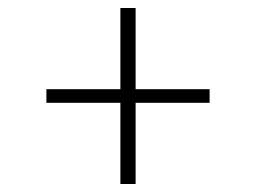

<svg xmlns="http://www.w3.org/2000/svg" viewBox="-20 -570 640 480"><path d="M281 -110V-313H96V-347H281V-550H319V-347H504V-313H319V-110Z"/></svg>

Font: TypoPRO Source Code Pro
Style: Italic
Weight: 300
Italic angle: -11°
Monospace: yes
Designer: Paul D. Hunt, Teo Tuominen
Foundry: Adobe Systems Incorporated
Version: Version 1.030;PS 1.0;hotconv 1.0.84;makeotf.lib2.5.63406